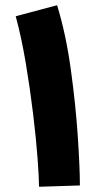

<svg xmlns="http://www.w3.org/2000/svg" viewBox="-20 -708 381 733"><path d="M285 0Q285 -67 277 -187Q269 -307 250.5 -442Q232 -577 198 -688L40 -646Q62 -565 78.5 -466.5Q95 -368 106.5 -272.5Q118 -177 123.5 -102.5Q129 -28 129 5Z"/></svg>

Font: Noto Sans Arabic Extra
Style: Regular
Weight: 800
Designer: Nadine Chahine - Monotype Design Team
Foundry: Monotype Imaging Inc.
Version: Version 1.902